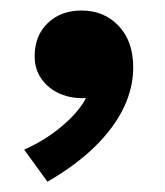

<svg xmlns="http://www.w3.org/2000/svg" viewBox="-20 -184 322 374"><path d="M72.5 170 27 107.5Q68.5 89 101 61.5Q133.5 34 147.5 7Q120 8.5 97.2 -1.2Q74.5 -11 61 -30Q47.5 -49 47.5 -74.5Q47.5 -114.5 73 -139Q98.5 -163.5 138.5 -163.5Q183 -163.5 211.2 -133.5Q239.5 -103.5 239.5 -52.5Q239.5 -13 221 25.8Q202.5 64.5 165.5 101Q128.5 137.5 72.5 170Z"/></svg>

Font: Geologica Thin Roman SemiBold
Style: Regular
Weight: 600
Version: Version 1.010;gftools[0.9.28]